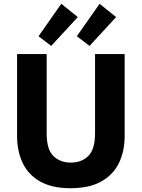

<svg xmlns="http://www.w3.org/2000/svg" viewBox="-20 -978 747 1012"><path d="M351 14Q254 14 191.5 -21.5Q129 -57 99.5 -119Q70 -181 70 -262V-693H226V-275Q226 -190 261.5 -155.5Q297 -121 353 -121Q410 -121 445.5 -156Q481 -191 481 -275V-693H637V-262Q637 -180 606.5 -118Q576 -56 513 -21Q450 14 351 14ZM452 -736 385 -787 505 -958 592 -888ZM250 -736 183 -787 303 -958 390 -888Z"/></svg>

Font: Ubuntu Sans ExtraBold
Style: Regular
Weight: 800
Designer: Dalton Maag Ltd
Foundry: Dalton Maag Ltd
Version: Version 1.006; ttfautohint (v1.8.4.7-5d5b)